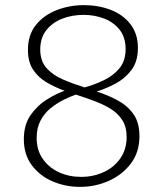

<svg xmlns="http://www.w3.org/2000/svg" viewBox="-20 -722 641 749"><path d="M292 7Q235 7 185 -14.5Q135 -36 104 -77.5Q73 -119 73 -179Q73 -235 99 -272.5Q125 -310 161.5 -333Q198 -356 232 -368Q193 -382 160.5 -401.5Q128 -421 108.5 -451Q89 -481 89 -527Q89 -586 120 -624.5Q151 -663 201 -682.5Q251 -702 308 -702Q364 -702 412 -683.5Q460 -665 489 -627.5Q518 -590 518 -535Q518 -482 492.5 -448.5Q467 -415 430 -395.5Q393 -376 357 -365Q401 -351 439 -330.5Q477 -310 500.5 -277Q524 -244 524 -191Q524 -128 490.5 -84Q457 -40 404.5 -16.5Q352 7 292 7ZM137 -529Q137 -484 161.5 -456.5Q186 -429 225.5 -412Q265 -395 310 -381Q347 -391 384 -408.5Q421 -426 445.5 -455Q470 -484 470 -531Q470 -576 447 -605.5Q424 -635 386.5 -649.5Q349 -664 306 -664Q261 -664 222.5 -649Q184 -634 160.5 -604Q137 -574 137 -529ZM123 -184Q123 -136 147 -102Q171 -68 210 -50Q249 -32 296 -32Q345 -32 385.5 -51Q426 -70 450 -105Q474 -140 474 -188Q474 -227 457 -253.5Q440 -280 411.5 -297.5Q383 -315 348 -328Q313 -341 276 -353Q253 -345 227 -332Q201 -319 177 -299.5Q153 -280 138 -251.5Q123 -223 123 -184Z"/></svg>

Font: Bitter Light
Style: Regular
Weight: 300
Designer: Sol Matas, and Bitter project Authors
Foundry: Sol Matas
Version: Version 2.001